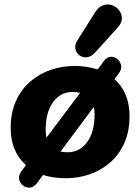

<svg xmlns="http://www.w3.org/2000/svg" viewBox="-20 -805 642 879"><path d="M148 35Q134 53 116.5 54Q99 55 85 44Q71 33 67.5 15.5Q64 -2 79 -22L99 -49Q29 -111 29 -219Q29 -290 53.5 -343.5Q78 -397 119.5 -432.5Q161 -468 213 -485.5Q265 -503 320 -503Q379 -503 427 -487L456 -526Q469 -544 486.5 -545Q504 -546 517.5 -534.5Q531 -523 534.5 -505Q538 -487 523 -468L504 -443Q573 -381 573 -274Q573 -202 548.5 -148.5Q524 -95 482.5 -59.5Q441 -24 389 -6.5Q337 11 282 11Q224 11 177 -4ZM189 -210Q189 -191 193 -175L347 -380Q331 -384 312 -384Q257 -384 223 -337.5Q189 -291 189 -210ZM290 -108Q345 -108 379 -154.5Q413 -201 413 -282Q413 -300 409 -315L257 -111Q272 -108 290 -108ZM414 -563Q397 -545 377.5 -543Q358 -541 343.5 -552Q329 -563 325 -581.5Q321 -600 335 -621L417 -751Q433 -775 453.5 -781.5Q474 -788 493.5 -781Q513 -774 525.5 -757.5Q538 -741 538 -720.5Q538 -700 519 -679Z"/></svg>

Font: Nunito Black
Style: Italic
Weight: 900
Italic angle: -9°
Designer: Vernon Adams
Foundry: Vernon Adams
Version: Version 3.601; ttfautohint (v1.8.2.53-6de2)